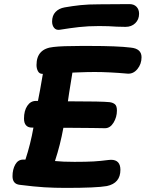

<svg xmlns="http://www.w3.org/2000/svg" viewBox="-20 -925 710 936"><path d="M670 -646Q670 -613 650 -588.5Q630 -564 602 -566Q512 -574 441 -574Q407 -574 357 -572L333 -571L317 -472L311 -431H323Q477 -431 514 -427Q530 -425 540 -417Q550 -409 550 -386Q550 -354 533.5 -327Q517 -300 492 -300Q448 -300 431 -301L311 -302H289Q274 -219 248 -140Q286 -136 343 -136Q401 -136 436 -138Q471 -140 508 -145Q513 -146 521 -146Q567 -146 567 -97Q567 -32 501 -18Q451 -9 300 -9Q245 -9 196 -12Q147 -15 76 -24Q41 -28 41 -66Q41 -99 54.5 -123Q68 -147 93 -147H104Q129 -223 143 -303H135Q117 -303 107 -314Q97 -325 97 -347Q97 -385 113 -409Q129 -433 155 -433H165Q174 -476 189 -565H186Q172 -565 165 -578Q158 -591 158 -608Q158 -688 241 -696Q282 -701 373 -701H418Q553 -701 617 -693Q670 -688 670 -646ZM234 -820Q234 -849 250.5 -866.5Q267 -884 295 -889Q335 -896 372.5 -900Q410 -904 464 -904L611 -905Q633 -905 645.5 -892Q658 -879 658 -858Q658 -830 639.5 -812Q621 -794 592 -794L549 -795Q511 -798 463 -798Q409 -798 365 -793Q321 -788 272 -780Q254 -777 244 -789Q234 -801 234 -820Z"/></svg>

Font: Mali
Style: Bold Italic
Weight: 700
Italic angle: -10°
Version: Version 1.000; ttfautohint (v1.6)